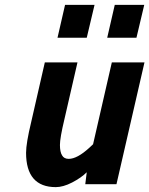

<svg xmlns="http://www.w3.org/2000/svg" viewBox="-20 -756 613 788"><path d="M336 -601C336 -601 368 -736 368 -736C368 -736 247 -736 247 -736C247 -736 216 -601 216 -601C216 -601 336 -601 336 -601ZM540 -601C540 -601 572 -736 572 -736C572 -736 451 -736 451 -736C451 -736 420 -601 420 -601C420 -601 540 -601 540 -601ZM209 12C228 12 251 6 276 -7C301 -20 321 -34 336 -49C336 -49 330 0 330 0C330 0 458 0 458 0C458 0 573 -500 573 -500C573 -500 439 -500 439 -500C439 -500 362 -164 362 -164C362 -164 346 -149 346 -149C346 -149 346 -149 346 -149C313 -119 285 -104 262 -104C262 -104 262 -104 262 -104C249 -104 240 -109 235 -118C229 -127 226 -142 226 -161C226 -180 232 -215 244 -265C244 -265 298 -500 298 -500C298 -500 164 -500 164 -500C164 -500 108 -255 108 -255C108 -255 108 -255 108 -255C94 -197 87 -155 87 -129C87 -129 87 -129 87 -129C87 -35 128 12 209 12C209 12 209 12 209 12Z"/></svg>

Font: My Font
Style: Bold Italic
Weight: 500
Version: Version 0.001